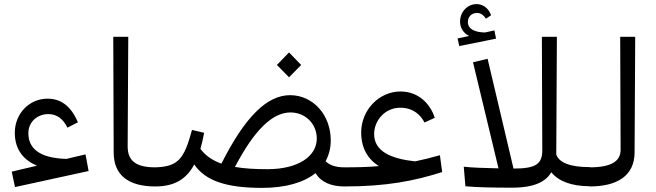

<svg xmlns="http://www.w3.org/2000/svg" viewBox="-20 -907 3193 934"><path d="M53 3 411 -75 396 -156 303 -134C165 -138 118 -190 118 -259C118 -316 164 -352 215 -352C255 -352 287 -330 308 -286L359 -312C324 -395 273 -427 211 -427C123 -427 52 -355 52 -261C52 -173 102 -125 160 -101L37 -72Z M735 0 754 -12V-81L735 -93C641 -93 601 -125 601 -195L604 -728H531L533 -165C533 -55 605 0 735 0Z M1255 7C1369 7 1458 -19 1515 -65C1541 -21 1591 0 1655 0L1674 -12V-81L1655 -93C1614 -93 1583 -103 1564 -123C1580 -153 1589 -186 1589 -224C1589 -348 1503 -444 1391 -444C1279 -444 1172 -339 1057 -111C1013 -127 979 -150 955 -183C962 -207 968 -233 973 -261L914 -275C876 -135 848 -96 735 -93L716 -81V-12L735 0C832 0 888 -38 925 -107C979 -27 1082 7 1255 7ZM1123 -95C1218 -276 1306 -360 1393 -360C1465 -360 1521 -305 1521 -233C1521 -145 1428 -84 1282 -84C1221 -84 1168 -87 1123 -95ZM1327 -591 1386 -531 1445 -591 1386 -652Z M1655 0C1860 0 1996 -27 2131 -70L2120 -152C2078 -140 2038 -130 1999 -122C1881 -135 1800 -171 1800 -255C1800 -320 1852 -383 1927 -383C1992 -383 2028 -345 2045 -311L2095 -334C2073 -402 2016 -462 1928 -462C1826 -462 1737 -374 1737 -262C1737 -187 1769 -133 1823 -99C1768 -94 1712 -93 1655 -93L1636 -81V-12Z M2686 -155 2689 -728H2616L2618 -180C2619 -110 2589 -87 2478 -87L2352 -621L2281 -604L2405 -88C2340 -89 2269 -92 2236 -96L2244 -1C2288 4 2379 6 2470 6C2590 6 2638 -29 2662 -69C2697 -25 2761 -1 2850 -1L2869 -13V-82L2850 -94C2750 -94 2700 -117 2686 -155ZM2206 -720 2214 -683 2393 -719 2385 -759 2339 -749C2287 -750 2256 -767 2256 -800C2256 -825 2274 -844 2300 -844C2316 -844 2330 -837 2344 -816L2369 -833C2355 -870 2328 -887 2298 -887C2256 -887 2218 -852 2218 -801C2218 -772 2234 -746 2262 -732Z M2849 0C2982 0 3067 -52 3067 -166L3070 -728H2997L2999 -178C2999 -123 2954 -93 2849 -93L2831 -81V-12Z"/></svg>

Font: Wafeq
Style: Regular
Weight: 400
Designer: Rasmus Andersson & Azza Alameddine
Foundry: Google & TypeTogether
Version: Version 3.000;FEAKit 1.0